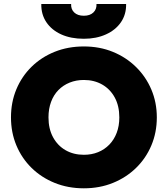

<svg xmlns="http://www.w3.org/2000/svg" viewBox="-20 -954 863 988"><path d="M411.5 15Q330 15 261.5 -12.8Q193 -40.5 142.5 -90Q92 -139.5 64.2 -206Q36.5 -272.5 36.5 -350Q36.5 -428 64.2 -494.5Q92 -561 142.5 -610.5Q193 -660 261.5 -687.5Q330 -715 411.5 -715Q493 -715 561.2 -687Q629.5 -659 680.2 -609Q731 -559 759 -492.8Q787 -426.5 787 -350Q787 -272.5 759 -206Q731 -139.5 680.2 -90Q629.5 -40.5 561.2 -12.8Q493 15 411.5 15ZM411.5 -157.5Q451.5 -157.5 484.8 -171Q518 -184.5 542.5 -209.8Q567 -235 580.5 -270.5Q594 -306 594 -350Q594 -409 570.5 -452.2Q547 -495.5 505.8 -519Q464.5 -542.5 411.5 -542.5Q372 -542.5 338.5 -529Q305 -515.5 280.5 -490.5Q256 -465.5 242.8 -429.8Q229.5 -394 229.5 -350Q229.5 -291 253 -247.8Q276.5 -204.5 317.5 -181Q358.5 -157.5 411.5 -157.5ZM411.5 -754.5Q344.5 -754.5 295 -777Q245.5 -799.5 218.5 -839.8Q191.5 -880 192.5 -933.5H346Q344.5 -906.5 362 -889.8Q379.5 -873 411.5 -873Q443 -873 460.5 -889.8Q478 -906.5 476.5 -933.5H629Q630 -880 602.5 -839.8Q575 -799.5 525.2 -777Q475.5 -754.5 411.5 -754.5Z"/></svg>

Font: Geologica Roman ExtraBold
Style: Regular
Weight: 800
Designer: Sindre Bremnes, Frode Helland
Foundry: Monokrom Skriftforlag AS
Version: Version 1.010;gftools[0.9.28]